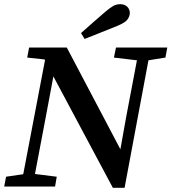

<svg xmlns="http://www.w3.org/2000/svg" viewBox="-39 -891 819 917"><path d="M505 -616 515 -664H760L751 -616L670 -603L556 6H500L216 -526L179 -329L128 -60L232 -47L224 0H-19L-10 -47L72 -59L176 -604L174 -607L91 -616L100 -664H280L536 -178L563 -329L615 -603ZM348 -733Q377 -759 405.5 -784Q434 -809 463 -834Q488 -855 502.5 -863Q517 -871 536 -871Q556 -871 568.5 -859Q581 -847 581 -829Q581 -815 571 -799.5Q561 -784 523 -768Q484 -752 444.5 -736.5Q405 -721 365 -705Z"/></svg>

Font: Source Serif 4 Semibold
Style: Italic
Weight: 600
Italic angle: -12°
Designer: Frank Grießhammer
Foundry: Adobe
Version: Version 4.005;hotconv 1.1.0;makeotfexe 2.6.0